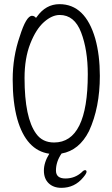

<svg xmlns="http://www.w3.org/2000/svg" viewBox="-20 -728 540 923"><path d="M275 175Q237 175 214 153Q191 131 191 92Q191 53 217 11Q106 -5 63 -156Q41 -236 41 -345.5Q41 -455 75 -553Q106 -652 134 -652Q145 -652 153 -642L157 -647Q200 -708 266 -708Q390 -708 438 -542Q460 -463 460 -363Q460 -211 408 -98Q361 -5 276 10Q249 49 249 92Q249 130 294.5 130Q340 130 373 100Q382 90 389 90Q396 90 396 98Q396 106 380 125Q339 175 275 175ZM240 -43Q402 -43 402 -371Q402 -488 370 -572Q338 -656 267 -656Q230 -656 191.5 -622Q153 -588 125.5 -518Q98 -448 98 -353Q98 -161 154 -85Q184 -43 240 -43Z"/></svg>

Font: LXGW WenKai Mono TC Light
Style: Regular
Weight: 300
Designer: LXGW / Fontworks Inc.
Foundry: LXGW / Fontworks Inc.
Version: Version 1.330